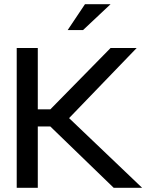

<svg xmlns="http://www.w3.org/2000/svg" viewBox="-20 -900 713 920"><path d="M60.1 -669.9H161.1V-376H221.2L509.8 -669.9H634.8L311 -334L661.1 0H524.9L221.2 -293.9H161.1V0H60.1ZM304.2 -755.9 387.2 -879.9H509.8L377.9 -755.9Z"/></svg>

Font: LT Wave
Style: Regular
Weight: 400
Designer: Daniel Lyons
Version: Version 2.5 (Glyphs App)